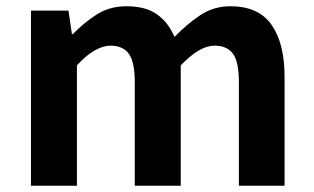

<svg xmlns="http://www.w3.org/2000/svg" viewBox="-20 -594 1004 614"><path d="M79 0V-560H199L210 -485H213Q248 -521 289 -547.5Q330 -574 385 -574Q445 -574 481.5 -548.5Q518 -523 538 -476Q578 -517 620.5 -545.5Q663 -574 717 -574Q807 -574 848.5 -514.5Q890 -455 890 -349V0H744V-331Q744 -396 725 -422Q706 -448 666 -448Q642 -448 615.5 -432.5Q589 -417 558 -385V0H411V-331Q411 -396 392 -422Q373 -448 333 -448Q310 -448 282.5 -432.5Q255 -417 226 -385V0Z"/></svg>

Font: Noto Sans KR
Style: Bold
Weight: 700
Designer: Ryoko NISHIZUKA  (kana, bopomofo & ideographs); Paul D. Hunt (Latin, Greek & Cyrillic); Sandoll Communications , Soo-you
Foundry: Adobe
Version: Version 2.004-H2;hotconv 1.0.118;makeotfexe 2.5.65603